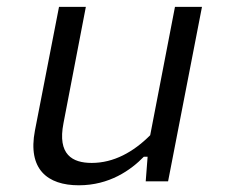

<svg xmlns="http://www.w3.org/2000/svg" viewBox="-20 -527 660 558"><path d="M151.5 -507 81.5 -147.5C60 -35.5 117.5 11.5 209 11.5C298 11.5 360 -32.5 398 -71.5H409L403.5 0H468.5L567 -507H488.5L416.5 -134C367.5 -85 310.5 -53.5 246.5 -53.5C190.5 -53.5 146.5 -77.5 164.5 -169L229.5 -507Z"/></svg>

Font: Monaspace Neon Light
Style: Italic
Weight: 300
Italic angle: -11°
Designer: Riley Cran & the Lettermatic Team
Foundry: Lettermatic
Version: Version 1.200 (Monaspace Neon)